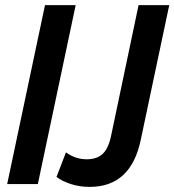

<svg xmlns="http://www.w3.org/2000/svg" viewBox="-20 -720 682 751"><path d="M331 11Q292 11 257.5 0Q223 -11 201 -28L238 -124Q275 -97 319 -97Q360 -97 382.5 -119Q405 -141 415 -191L522 -700H642L531 -175Q493 11 331 11ZM8 0 156 -700H276L128 0Z"/></svg>

Font: Red Hat Mono Medium
Style: Italic
Weight: 500
Italic angle: -12°
Monospace: yes
Designer: Pentagram, MCKL
Foundry: Pentagram, MCKL
Version: Version 1.023; ttfautohint (v1.8.3)